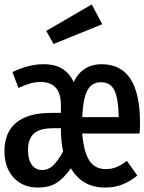

<svg xmlns="http://www.w3.org/2000/svg" viewBox="-26 -831 650 864"><path d="M604 -278Q604 -258 602 -230H344Q351 -147 376 -108.5Q401 -70 450 -70Q476 -70 498 -79Q520 -88 545 -107L592 -41Q560 -15 525 -1Q490 13 446 13Q344 13 293 -74Q260 -27 227 -7Q194 13 145 13Q76 13 35 -32Q-6 -77 -6 -151Q-6 -235 47 -279Q100 -323 204 -323H248V-358Q248 -462 157 -462Q133 -462 111.5 -456Q90 -450 57 -435L30 -507Q105 -542 168 -542Q223 -542 255.5 -521Q288 -500 306 -461Q322 -499 354.5 -520.5Q387 -542 432 -542Q604 -542 604 -278ZM344 -304H508Q507 -385 489.5 -423Q472 -461 428 -461Q388 -461 368 -425.5Q348 -390 344 -304ZM213 -254Q152 -254 126 -229.5Q100 -205 100 -157Q100 -113 117 -89.5Q134 -66 164 -66Q191 -66 212.5 -86Q234 -106 258 -149Q248 -195 248 -254ZM434 -722 215 -633 182 -692 387 -811Z"/></svg>

Font: Fira Mono Medium
Style: Regular
Weight: 500
Designer: Carrois Corporate & Edenspiekermann AG
Foundry: Carrois Corporate GbR & Edenspiekermann AG
Version: Version 3.206